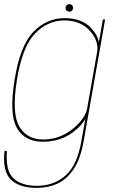

<svg xmlns="http://www.w3.org/2000/svg" viewBox="-34 -687 559 936"><path d="M144.5 229Q201 229 246.5 208Q292 187 325.2 137Q358.5 87 373.5 3L478.5 -592H467.5L445 -465L362.5 2Q342 119.5 284.8 169.2Q227.5 219 144.5 219Q94 219 58.8 201.2Q23.5 183.5 9.2 148Q-5 112.5 -0.5 48.5H-12Q-22.5 148 19 188.5Q60.5 229 144.5 229ZM174.5 4Q259.5 4 321.2 -42.2Q383 -88.5 391 -134.5L392 -163Q382.5 -108 319.2 -57.5Q256 -7 177 -7Q96.5 -7 59.5 -71.2Q22.5 -135.5 48.5 -297Q74.5 -459.5 136.8 -523.5Q199 -587.5 279.5 -587.5Q358.5 -587.5 403.8 -537.2Q449 -487 439.5 -432L447.5 -458Q455 -501 410.5 -549.8Q366 -598.5 281 -598.5Q193 -598.5 128.2 -531.2Q63.5 -464 37 -297Q10 -131 48.2 -63.5Q86.5 4 174.5 4ZM304 -630Q312 -630 317.2 -635.8Q322.5 -641.5 322.5 -649Q322.5 -656.5 317 -661.8Q311.5 -667 304.5 -667Q296.5 -667 291 -661.8Q285.5 -656.5 285.5 -649Q285.5 -641 291 -635.5Q296.5 -630 304 -630Z"/></svg>

Font: Anybody Thin Thin
Style: Italic
Weight: 250
Italic angle: -10°
Version: Version 1.113;gftools[0.9.25]